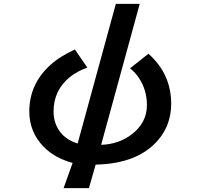

<svg xmlns="http://www.w3.org/2000/svg" viewBox="-20 -850 1040 989"><path d="M576.7 -830.1H699.7L501 -104Q591.8 -106.9 659.7 -158.7Q736.8 -218.8 736.8 -308.6Q736.8 -385.7 696.3 -447.3Q678.2 -475.6 649.9 -498L744.6 -573.2Q861.8 -469.2 861.8 -315.4Q861.8 -207.5 794.4 -128.4Q690.4 -6.8 472.7 -2L438 119.1H307.6L354 -10.7Q261.7 -36.1 206.1 -92.8Q130.9 -168.9 130.9 -275.9Q130.9 -414.1 235.4 -511.7Q285.2 -558.1 365.7 -595.2L429.7 -502Q375 -481.9 339.4 -452.6Q255.9 -384.3 255.9 -275.9Q255.9 -212.9 292.5 -167Q323.7 -128.4 379.9 -110.8Z"/></svg>

Font: BIZ UDGothic
Style: Bold
Weight: 700
Monospace: yes
Designer: TypeBank Co., Ltd.
Foundry: Morisawa Inc.
Version: Version 1.05